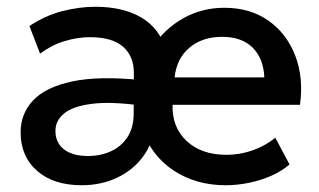

<svg xmlns="http://www.w3.org/2000/svg" viewBox="-20 -533 945 568"><path d="M221.5 15Q138.5 15 89.8 -27.5Q41 -70 41 -142Q41 -196.5 77.8 -235.8Q114.5 -275 193.2 -292Q272 -309 398.5 -296L399.5 -220.5Q309.5 -233 253 -226Q196.5 -219 170.2 -197.8Q144 -176.5 144 -146Q144 -110.5 169.5 -91Q195 -71.5 240 -71.5Q278 -71.5 308.8 -85.8Q339.5 -100 357.5 -128Q375.5 -156 375.5 -197.5L376 -318Q376 -366.5 344 -394.8Q312 -423 245.5 -423Q210 -423 171.5 -411.5Q133 -400 98.5 -374.5L67 -456Q113.5 -487 164.2 -500Q215 -513 261.5 -513Q344 -513 398 -481.2Q452 -449.5 471.5 -384.5L430 -392.5Q467 -448 522.2 -479Q577.5 -510 643.5 -510Q720 -510 774 -472Q828 -434 853.2 -369Q878.5 -304 867.5 -223H490.5Q488.5 -156.5 532.2 -115.8Q576 -75 650 -75Q689 -75 726.2 -87.8Q763.5 -100.5 794.5 -125.5L836.5 -46.5Q814 -27 783 -13.2Q752 0.5 716.8 7.8Q681.5 15 647 15Q559.5 15 493 -29Q426.5 -73 398.5 -155.5L437.5 -162Q432.5 -109.5 403.2 -69.8Q374 -30 326.8 -7.5Q279.5 15 221.5 15ZM496.5 -304H762Q759.5 -360 727.5 -392Q695.5 -424 637 -424Q578.5 -424 540.5 -392Q502.5 -360 496.5 -304Z"/></svg>

Font: Geologica Roman
Style: Regular
Weight: 400
Designer: Sindre Bremnes, Frode Helland
Foundry: Monokrom Skriftforlag AS
Version: Version 1.010;gftools[0.9.28]